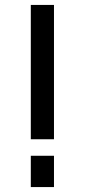

<svg xmlns="http://www.w3.org/2000/svg" viewBox="-20 -759 344 779"><path d="M105 -194H199V-739H105ZM105 0H199V-127H105Z"/></svg>

Font: Involve Medium
Style: Regular
Weight: 500
Designer: Stefan Peev
Foundry: Context Ltd.
Version: Version 1.001